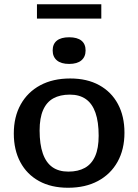

<svg xmlns="http://www.w3.org/2000/svg" viewBox="-20 -873 651 904"><path d="M302 -65Q348 -65 379.8 -82.8Q411.5 -100.5 428 -137.8Q444.5 -175 444.5 -234Q444.5 -299 429.5 -342Q414.5 -385 384.5 -406.2Q354.5 -427.5 309 -427.5Q263 -427.5 231.2 -410Q199.5 -392.5 183 -355Q166.5 -317.5 166.5 -258.5Q166.5 -194 181.5 -150.8Q196.5 -107.5 226.5 -86.2Q256.5 -65 302 -65ZM300.5 11Q221 11 163.8 -20.5Q106.5 -52 75.8 -109.5Q45 -167 45 -244.5Q45 -323 77.5 -381.2Q110 -439.5 169.5 -471.5Q229 -503.5 310.5 -503.5Q390 -503.5 447.2 -472Q504.5 -440.5 535.2 -383.2Q566 -326 566 -248Q566 -169.5 533.5 -111.2Q501 -53 441.5 -21Q382 11 300.5 11ZM305.5 -572Q267.5 -572 247.8 -588.8Q228 -605.5 228 -635.5Q228 -666 247.8 -681.8Q267.5 -697.5 305.5 -697.5Q343.5 -697.5 363.2 -681.8Q383 -666 383 -635.5Q383 -605.5 363.2 -588.8Q343.5 -572 305.5 -572ZM154 -785.5V-853H457V-785.5Z"/></svg>

Font: Newsreader 9pt Medium
Style: Regular
Weight: 500
Designer: Hugues Gentile
Foundry: Production Type
Version: Version 1.003